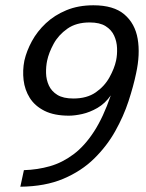

<svg xmlns="http://www.w3.org/2000/svg" viewBox="-20 -630 553 727"><path d="M495.3 -352Q485.3 -304 466.7 -247Q448 -190 416.4 -133.5Q384.8 -77 336.5 -29.5Q288.2 18 219.6 47Q151 76 57 77L70.5 14.3Q122.3 12.7 169.2 -0.7Q216.2 -14.2 258.3 -45.7Q300.5 -77.2 335.9 -131.8Q371.3 -186.3 399.5 -268.8Q377.8 -238 348.9 -221.3Q320 -204.7 291.4 -198.3Q262.8 -192 241.2 -192Q185.2 -192 148.6 -210.3Q112 -228.7 92.8 -259.2Q73.7 -289.8 69.3 -326.8Q65 -363.8 72.3 -400.5Q80.7 -437.2 100.8 -474.2Q121 -511.3 153.6 -541.9Q186.2 -572.5 231.2 -591.2Q276.3 -610 333.7 -610Q410.3 -610 450.8 -575.5Q491.3 -541 501.3 -483Q511.3 -425 495.3 -352ZM419.5 -400.5Q424.2 -422.7 423.2 -447.8Q422.3 -472.8 412.2 -494.9Q402.2 -517 379.9 -531Q357.7 -545 319.5 -545Q268.5 -545 235 -521.3Q201.5 -497.7 183.2 -464.3Q165 -431 158.5 -400.5Q153.8 -378.3 154.4 -353.2Q155 -328.2 165.1 -306.2Q175.2 -284.2 197.4 -270.6Q219.7 -257 257.8 -257Q309 -257 342.4 -280.2Q375.8 -303.3 394.5 -337.2Q413.2 -371 419.5 -400.5Z"/></svg>

Font: Epunda Sans Light
Style: Italic
Weight: 300
Italic angle: -12.0243°
Designer: Simon Atzbach
Foundry: typofactur
Version: Version 2.204